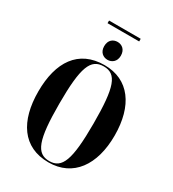

<svg xmlns="http://www.w3.org/2000/svg" viewBox="-233 -1119 1133 1256"><g transform="rotate(30 333.5 -491.0)"><path d="M214 -972H453V-992H214ZM333 -764C364 -764 396 -785 396 -831C396 -879 364 -899 333 -899C301 -899 270 -879 270 -831C270 -785 301 -764 333 -764ZM334 10C519 10 622 -136 622 -358C622 -583 520 -725 335 -725C139 -725 45 -582 45 -359C45 -137 139 10 334 10ZM334 0C237 0 204 -83 204 -358C204 -634 237 -715 335 -715C432 -715 463 -634 463 -358C463 -82 430 0 334 0Z"/></g></svg>

Font: Noto Serif Display ExtraCondensed ExtraBold
Style: Regular
Weight: 800
Width: 2
Designer: Monotype Design Team
Foundry: Monotype Imaging Inc.
Version: Version 2.009